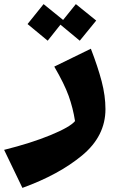

<svg xmlns="http://www.w3.org/2000/svg" viewBox="-100 -643 578 934"><path d="M-80 86Q52 53 146.5 14Q241 -25 265 -54Q255 -118 234 -176.5Q213 -235 164 -319L342 -406Q376 -318 394.5 -247.5Q413 -177 413 -112Q413 19 299.5 113Q186 207 9 271ZM288 -445 194 -523 132 -445 34 -526 112 -623 207 -546 269 -623 368 -543Z"/></svg>

Font: FiraGO Heavy
Style: Italic
Weight: 900
Italic angle: -8°
Designer: bBox Type GmbH
Foundry: bBox Type GmbH
Version: Version 1.001